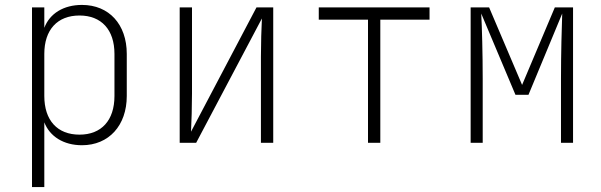

<svg xmlns="http://www.w3.org/2000/svg" viewBox="-20 -580 2440 780"><path d="M110 180H160V-83C182 -26 238 10 313 10C422 10 495 -70 495 -190V-361C495 -481 423 -560 313 -560C238 -560 182 -525 160 -467V-550H110ZM303 -33C213 -33 160 -91 160 -190V-361C160 -459 213 -517 303 -517C392 -517 445 -459 445 -361V-190C445 -91 392 -33 303 -33Z M710 0H777L1044 -505C1042 -468 1040 -401 1040 -350V0H1090V-550H1022L756 -45C758 -82 760 -149 760 -200V-550H710Z M1475 0H1525V-500H1725V-550H1275V-500H1475Z M1892 0H1941V-260C1941 -362 1938 -471 1935 -525L2074 -195H2127L2264 -525C2262 -471 2259 -362 2259 -260V0H2308V-550H2234L2101 -235L1967 -550H1892Z"/></svg>

Font: JetBrains Mono Thin
Style: Regular
Weight: 100
Monospace: yes
Designer: Philipp Nurullin, Konstantin Bulenkov
Foundry: JetBrains
Version: Version 2.305